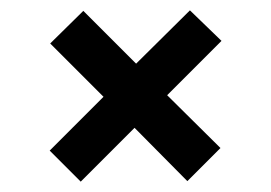

<svg xmlns="http://www.w3.org/2000/svg" viewBox="-20 -491 524 371"><path d="M141 -470 243 -368 347 -471 408 -412 303 -307 406 -205 342 -141 240 -244 136 -140 76 -200 180 -304 77 -407Z"/></svg>

Font: Podkova SemiBold
Style: Regular
Weight: 600
Designer: Ilya Yudin
Foundry: Cyreal (www.cyreal.org)
Version: Version 2.103